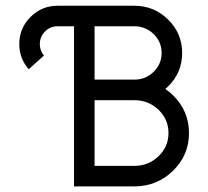

<svg xmlns="http://www.w3.org/2000/svg" viewBox="-20 -665 743 685"><path d="M459 -73.2Q509.8 -73.2 545.4 -107.4Q581.1 -141.6 581.1 -190.4Q581.1 -239.3 545.4 -273.4Q509.8 -307.6 459 -307.6H317.4V-73.2ZM459 -380.9Q499.5 -380.9 528.1 -408.7Q556.6 -436.5 556.6 -476.1Q556.6 -515.6 528.1 -543.5Q499.5 -571.3 459 -571.3H317.4V-380.9ZM459 0H244.1V-571.3H185.5Q159.2 -571.3 140.6 -552.7Q122.1 -534.2 122.1 -507.8Q122.1 -484.4 136.7 -466.8L82.5 -418Q48.8 -456.1 48.8 -507.8Q48.8 -564.5 88.9 -604.5Q128.9 -644.5 185.5 -644.5H459Q529.8 -644.5 579.8 -595.2Q629.9 -545.9 629.9 -476.1Q629.9 -406.2 580.1 -356.9L569.8 -347.7Q584 -337.9 597.2 -325.2Q654.3 -269 654.3 -190.4Q654.3 -111.3 597.2 -55.7Q540 0 459 0Z"/></svg>

Font: Catrinity
Style: Regular
Weight: 400
Designer: Alexander Lange
Foundry: High-Logic / Made with FontCreator
Version: Version 2.090;May 20, 2024;FontCreator 15.0.0.2974 64-bit